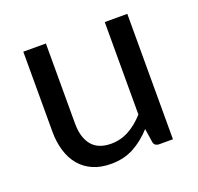

<svg xmlns="http://www.w3.org/2000/svg" viewBox="-93 -579 710 687"><g transform="rotate(-20 262.5 -235.5)"><path d="M147 -477.5V-173.3Q147 -119.6 171.1 -90.1Q195.3 -60.5 244.6 -60.5Q281.2 -60.5 312.7 -77.9Q344.2 -95.2 371.1 -125.5V-477.5H457V0H405.3Q396.5 0 390.6 -4.2Q384.8 -8.3 383.8 -17.6L376 -68.4Q345.2 -34.2 307.4 -13.4Q269.5 7.3 219.7 7.3Q180.7 7.3 151.1 -5.6Q121.6 -18.6 101.6 -42.2Q81.5 -65.9 71.3 -99.4Q61 -132.8 61 -173.3V-477.5Z"/></g></svg>

Font: Carlito
Style: Regular
Weight: 400
Designer: Lukasz Dziedzic
Foundry: tyPoland Lukasz Dziedzic
Version: Version 1.103; Beta1; all basic design good, some composites